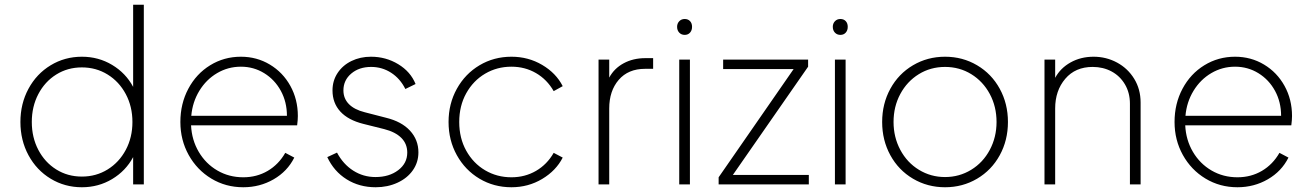

<svg xmlns="http://www.w3.org/2000/svg" viewBox="-20 -777 5530 809"><path d="M66 -263Q66 -340 100 -403Q134 -466 193.5 -502Q253 -538 325 -538Q395 -538 452.5 -503.5Q510 -469 541 -411V-757H586V0H541V-115Q510 -57 452.5 -22.5Q395 12 325 12Q253 12 193.5 -24Q134 -60 100 -123Q66 -186 66 -263ZM325 -33Q385 -33 433.5 -63Q482 -93 510 -145.5Q538 -198 538 -263Q538 -328 510 -380.5Q482 -433 433.5 -463Q385 -493 325 -493Q265 -493 217 -463Q169 -433 141.5 -380.5Q114 -328 114 -263Q114 -198 141.5 -145.5Q169 -93 217 -63Q265 -33 325 -33Z M740 -263Q740 -340 773.5 -403Q807 -466 865.5 -502Q924 -538 995 -538Q1062 -538 1117 -505Q1172 -472 1203.5 -415Q1235 -358 1235 -288Q1235 -272 1232 -249H785Q788 -187 817.5 -137Q847 -87 896 -58.5Q945 -30 1005 -30Q1062 -30 1108 -57Q1154 -84 1182 -133L1220 -113Q1191 -55 1133 -21.5Q1075 12 1005 12Q931 12 870.5 -24.5Q810 -61 775 -124Q740 -187 740 -263ZM1189 -289Q1189 -347 1163.5 -394Q1138 -441 1093.5 -468.5Q1049 -496 995 -496Q941 -496 895 -469Q849 -442 820 -394.5Q791 -347 786 -289Z M1359 -115 1400 -134Q1426 -85 1468.5 -58Q1511 -31 1562 -31Q1620 -31 1658 -60Q1696 -89 1696 -134Q1696 -171 1671 -196Q1646 -221 1599 -233L1511 -255Q1447 -271 1414 -307Q1381 -343 1381 -396Q1381 -437 1402.5 -469.5Q1424 -502 1461 -520Q1498 -538 1543 -538Q1606 -538 1658 -506.5Q1710 -475 1731 -423L1688 -402Q1666 -446 1628 -470.5Q1590 -495 1544 -495Q1493 -495 1460 -467Q1427 -439 1427 -396Q1427 -362 1450 -338.5Q1473 -315 1517 -304L1606 -281Q1672 -265 1707.5 -226.5Q1743 -188 1743 -135Q1743 -93 1719.5 -59.5Q1696 -26 1654.5 -7Q1613 12 1563 12Q1494 12 1440.5 -21.5Q1387 -55 1359 -115Z M1870 -263Q1870 -340 1905 -403Q1940 -466 2000.5 -502Q2061 -538 2135 -538Q2206 -538 2264.5 -503.5Q2323 -469 2351 -414L2313 -393Q2285 -442 2238.5 -469Q2192 -496 2135 -496Q2074 -496 2024 -466.5Q1974 -437 1944.5 -384Q1915 -331 1915 -263Q1915 -195 1944.5 -142Q1974 -89 2024 -59.5Q2074 -30 2135 -30Q2192 -30 2238.5 -57Q2285 -84 2313 -133L2351 -113Q2323 -58 2264.5 -23Q2206 12 2135 12Q2061 12 2000.5 -24Q1940 -60 1905 -123Q1870 -186 1870 -263Z M2502 -526H2547V-450Q2568 -489 2608 -510.5Q2648 -532 2699 -532H2732V-487H2698Q2627 -487 2587 -440.5Q2547 -394 2547 -320V0H2502Z M2842 -526H2887V0H2842ZM2865 -697Q2879 -697 2887.5 -688Q2896 -679 2896 -664Q2896 -649 2887.5 -639.5Q2879 -630 2865 -630Q2851 -630 2842 -639.5Q2833 -649 2833 -664Q2833 -678 2842 -687.5Q2851 -697 2865 -697Z M3008 -30 3324 -486H3027V-526H3385V-496L3068 -40H3388V0H3008Z M3498 -526H3543V0H3498ZM3521 -697Q3535 -697 3543.5 -688Q3552 -679 3552 -664Q3552 -649 3543.5 -639.5Q3535 -630 3521 -630Q3507 -630 3498 -639.5Q3489 -649 3489 -664Q3489 -678 3498 -687.5Q3507 -697 3521 -697Z M3697 -263Q3697 -340 3731.5 -403Q3766 -466 3827 -502Q3888 -538 3962 -538Q4036 -538 4097 -502Q4158 -466 4192.5 -403Q4227 -340 4227 -263Q4227 -186 4192.5 -123Q4158 -60 4097 -24Q4036 12 3962 12Q3888 12 3827 -24Q3766 -60 3731.5 -123Q3697 -186 3697 -263ZM3962 -31Q4022 -31 4072 -61.5Q4122 -92 4150.5 -145.5Q4179 -199 4179 -263Q4179 -328 4150.5 -381Q4122 -434 4072.5 -464.5Q4023 -495 3962 -495Q3901 -495 3851.5 -464.5Q3802 -434 3773.5 -381Q3745 -328 3745 -263Q3745 -199 3773.5 -145.5Q3802 -92 3852 -61.5Q3902 -31 3962 -31Z M4381 -526H4426V-449Q4448 -490 4491 -514Q4534 -538 4588 -538Q4641 -538 4686.5 -513.5Q4732 -489 4759 -445Q4786 -401 4786 -345V0H4741V-340Q4741 -386 4720 -421.5Q4699 -457 4663.5 -476Q4628 -495 4584 -495Q4511 -495 4468.5 -445Q4426 -395 4426 -320V0H4381Z M4929 -263Q4929 -340 4962.5 -403Q4996 -466 5054.5 -502Q5113 -538 5184 -538Q5251 -538 5306 -505Q5361 -472 5392.5 -415Q5424 -358 5424 -288Q5424 -272 5421 -249H4974Q4977 -187 5006.5 -137Q5036 -87 5085 -58.5Q5134 -30 5194 -30Q5251 -30 5297 -57Q5343 -84 5371 -133L5409 -113Q5380 -55 5322 -21.5Q5264 12 5194 12Q5120 12 5059.5 -24.5Q4999 -61 4964 -124Q4929 -187 4929 -263ZM5378 -289Q5378 -347 5352.5 -394Q5327 -441 5282.5 -468.5Q5238 -496 5184 -496Q5130 -496 5084 -469Q5038 -442 5009 -394.5Q4980 -347 4975 -289Z"/></svg>

Font: Eudoxus Sans ExtraLight
Style: Regular
Weight: 200
Designer: Stijn de Vries
Foundry: tokotype
Version: Version 2.005